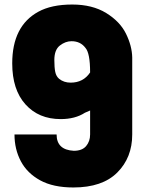

<svg xmlns="http://www.w3.org/2000/svg" viewBox="-20 -814 640 848"><path d="M296 -632Q269 -632 244.5 -613Q220 -594 220 -549Q220 -516 224 -496.5Q228 -477 241 -466Q262 -449 292 -449Q348 -449 378 -494Q378 -580 357 -603Q335 -632 296 -632ZM378 -326 355 -316Q312 -288 248 -288Q151 -288 92.5 -353Q34 -418 34 -534Q34 -699 149 -762Q207 -794 299 -794Q388 -794 449 -756.5Q510 -719 536.5 -665Q563 -611 564 -560V-220Q564 -118 498 -52Q432 14 304 14Q215 14 157.5 -17.5Q100 -49 72 -102Q44 -155 44 -220H230Q230 -152 306 -148Q343 -148 360.5 -169Q378 -190 378 -220Z"/></svg>

Font: Tanohe Sans ExtraBold
Style: Regular
Weight: 800
Designer: Village Type and Design LLC & Cristiano Sobral
Foundry: Cooper Hewitt Smithsonian Design Museum
Version: Version 1.00;September 29, 2021;FontCreator 13.0.0.2655 64-b